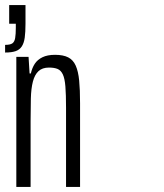

<svg xmlns="http://www.w3.org/2000/svg" viewBox="-20 -733 644 753"><path d="M44 0V-510H92L96 -445H101Q106 -467 116.5 -483Q127 -499 146.5 -508.5Q166 -518 196 -518Q228 -518 247.5 -508Q267 -498 277 -475.5Q287 -453 290.5 -417Q294 -381 294 -328V0H239V-310Q239 -362 236.5 -393.5Q234 -425 226.5 -441Q219 -457 206 -462.5Q193 -468 172 -468Q146 -468 131 -454Q116 -440 109 -413Q102 -386 101 -346.5Q100 -307 100 -258V0ZM0 -527V-557Q20 -557 28.5 -563Q37 -569 39.5 -584Q42 -599 42 -624V-640H16V-713H80V-640Q80 -607 77 -585.5Q74 -564 65.5 -551Q57 -538 41.5 -532.5Q26 -527 0 -527Z"/></svg>

Font: Saira UltraCondensed
Style: Regular
Weight: 400
Width: 1
Designer: Hector Gatti with collaboration of the Omnibus-Type team
Foundry: Omnibus-Type
Version: Version 1.101